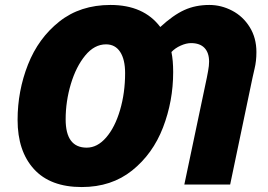

<svg xmlns="http://www.w3.org/2000/svg" viewBox="-20 -745 1082 775"><path d="M51 -261Q51 -378 93 -484.5Q135 -591 219.5 -658Q304 -725 426 -725Q560 -725 627 -636Q679 -684 724 -704.5Q769 -725 825 -725Q873 -725 917 -702Q961 -679 988 -635.5Q1015 -592 1015 -535Q1015 -498 1007.5 -467.5Q1000 -437 999 -430L909 0H724L815 -432Q816 -437 820 -458.5Q824 -480 824 -496Q824 -532 805.5 -551.5Q787 -571 751 -571Q732 -571 709.5 -561Q687 -551 672 -535Q679 -501 679 -454Q679 -337 638 -230.5Q597 -124 513.5 -57Q430 10 310 10Q183 10 117 -62.5Q51 -135 51 -261ZM485 -450Q485 -505 465 -535.5Q445 -566 408 -566Q361 -566 324 -521Q287 -476 266 -406Q245 -336 245 -263Q245 -149 330 -149Q373 -149 408.5 -190Q444 -231 464.5 -300.5Q485 -370 485 -450Z"/></svg>

Font: Noto Sans Display Black
Style: Italic
Weight: 900
Italic angle: -12°
Designer: Monotype Design team
Foundry: Monotype Imaging Inc.
Version: Version 1.000